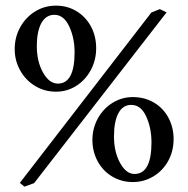

<svg xmlns="http://www.w3.org/2000/svg" viewBox="-20 -660 682 695"><path d="M33.2 -482.4Q33.2 -525.4 53.2 -561.5Q73.2 -597.7 107.4 -618.7Q141.6 -639.6 182.6 -639.6Q223.6 -639.6 256.8 -619.6Q290 -599.6 309.1 -564.5Q328.1 -529.3 328.1 -485.4Q328.1 -442.4 308.6 -406.2Q289.1 -370.1 255.9 -349.1Q222.7 -328.1 182.6 -328.1Q141.6 -328.1 107.4 -348.6Q73.2 -369.1 53.2 -404.8Q33.2 -440.4 33.2 -482.4ZM51.8 2 528.3 -615.2H529.3L558.6 -627L583 -615.2L103.5 2.9L68.4 15.6ZM250 -470.7Q250 -522.5 230.5 -564.5Q210.9 -606.4 176.8 -606.4Q146.5 -606.4 129.9 -576.7Q113.3 -546.9 113.3 -492.2Q113.3 -437.5 135.7 -397.5Q158.2 -357.4 189.5 -357.4Q250 -357.4 250 -470.7ZM314.5 -153.3Q314.5 -195.3 334 -231Q353.5 -266.6 387.2 -287.6Q420.9 -308.6 460.9 -308.6Q502.9 -308.6 536.6 -289.1Q570.3 -269.5 589.4 -234.4Q608.4 -199.2 608.4 -156.2Q608.4 -113.3 588.9 -77.6Q569.3 -42 535.2 -21.5Q501 -1 460.9 -1Q419.9 -1 386.2 -21Q352.5 -41 333.5 -76.2Q314.5 -111.3 314.5 -153.3ZM528.3 -144.5Q528.3 -196.3 509.3 -238.3Q490.2 -280.3 455.1 -280.3Q424.8 -280.3 408.7 -250.5Q392.6 -220.7 392.6 -166Q392.6 -110.4 414.6 -70.3Q436.5 -30.3 466.8 -30.3Q528.3 -30.3 528.3 -144.5Z"/></svg>

Font: Comprehension Dark
Style: Regular
Weight: 700
Designer: Alfredo Marco Pradil
Foundry: Alfredo Marco Pradil
Version: 1.0